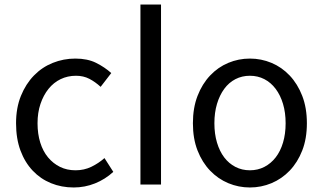

<svg xmlns="http://www.w3.org/2000/svg" viewBox="-20 -816 1428 849"><path d="M306 13Q252 13 205.5 -6Q159 -25 124.5 -61.5Q90 -98 70.5 -150.5Q51 -203 51 -271Q51 -339 72.5 -392Q94 -445 130 -482Q166 -519 213.5 -538Q261 -557 313 -557Q367 -557 405 -538Q443 -519 472 -493L425 -432Q401 -454 375 -467.5Q349 -481 316 -481Q279 -481 248 -466Q217 -451 194.5 -423Q172 -395 159 -356.5Q146 -318 146 -271Q146 -224 158 -185.5Q170 -147 192.5 -120Q215 -93 245.5 -78Q276 -63 314 -63Q352 -63 384 -78.5Q416 -94 442 -117L481 -56Q445 -23 400 -5Q355 13 306 13Z M601 0V-796H692V0Z M1085 13Q1035 13 989.5 -6Q944 -25 909 -61.5Q874 -98 853.5 -150.5Q833 -203 833 -271Q833 -339 853.5 -392Q874 -445 909 -482Q944 -519 989.5 -538Q1035 -557 1085 -557Q1135 -557 1180.5 -538Q1226 -519 1261 -482Q1296 -445 1316.5 -392Q1337 -339 1337 -271Q1337 -203 1316.5 -150.5Q1296 -98 1261 -61.5Q1226 -25 1180.5 -6Q1135 13 1085 13ZM1085 -63Q1120 -63 1149 -78Q1178 -93 1199 -120Q1220 -147 1231.5 -185.5Q1243 -224 1243 -271Q1243 -318 1231.5 -356.5Q1220 -395 1199 -423Q1178 -451 1149 -466Q1120 -481 1085 -481Q1050 -481 1021 -466Q992 -451 971.5 -423Q951 -395 939.5 -356.5Q928 -318 928 -271Q928 -224 939.5 -185.5Q951 -147 971.5 -120Q992 -93 1021 -78Q1050 -63 1085 -63Z"/></svg>

Font: SpoqaHanSansJP-Regular
Style: Regular
Weight: 400
Designer: [Source Han Sans]
Ryoko NISHIZUKA  (kana & ideographs); Paul D. Hunt (Latin, Greek & Cyrillic); Wenlong ZHANG  (bopomofo
Foundry: Spoqa (http://bi.spoqa.com)
Version: Version 1.002.20150607